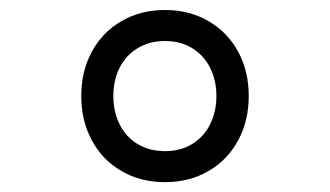

<svg xmlns="http://www.w3.org/2000/svg" viewBox="-20 -797 660 384"><path d="M142.5 -605Q142.5 -654.7 163.8 -693.8Q185 -732.8 223.2 -754.9Q261.3 -777 310 -777Q358.7 -777 396.8 -754.9Q435 -732.8 456.2 -693.8Q477.5 -654.7 477.5 -605Q477.5 -555.3 456.2 -516.1Q435 -476.8 396.8 -454.8Q358.7 -432.7 310 -432.7Q261.3 -432.7 223.2 -454.8Q185 -476.8 163.8 -516.1Q142.5 -555.3 142.5 -605ZM412.8 -605Q412.8 -636.5 400.1 -661.6Q387.5 -686.7 364.1 -700.8Q340.8 -715 309.9 -715Q279 -715 255.5 -700.8Q232 -686.7 219.3 -661.6Q206.7 -636.6 206.7 -605Q206.7 -573.5 219.3 -548.2Q232 -522.9 255.5 -508.8Q279.1 -494.7 309.9 -494.7Q340.8 -494.7 364.1 -508.8Q387.4 -522.9 400.1 -548.2Q412.8 -573.5 412.8 -605Z"/></svg>

Font: Monaspace Xenon Var
Style: Regular
Weight: 400
Designer: Riley Cran and the Lettermatic Team
Version: Version 1.000 (Monaspace Xenon Var)